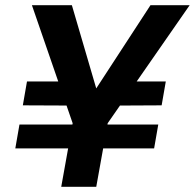

<svg xmlns="http://www.w3.org/2000/svg" viewBox="-20 -720 751 740"><path d="M39 -148 55 -240H590L574 -148ZM294 -313 68 -314 84 -406H306ZM407 -313 427 -406H619L603 -314ZM216 0 260 -245 103 -700H257L356 -362L341 -364L560 -700H711L395 -245L351 0Z"/></svg>

Font: DM Sans 28pt
Style: Bold Italic
Weight: 700
Italic angle: -10°
Version: Version 4.004;gftools[0.9.30]